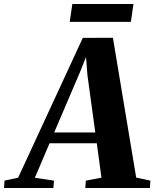

<svg xmlns="http://www.w3.org/2000/svg" viewBox="-99 -933 766 953"><path d="M-79 0 -76.5 -36.5 -9 -51 312 -745 461.5 -745.5 577 -51.5 647.5 -36.5 645 0H324.5L327 -36.5L404.5 -51L381.5 -222H147L74 -50.5L169 -36.5L166 0ZM170 -275.5H374L335 -560L328 -650L298 -575ZM260 -913H563.5L550.5 -824.5H247Z"/></svg>

Font: Merriweather 72pt ExtraBold
Style: Italic
Weight: 800
Italic angle: -7.8°
Version: Version 2.101